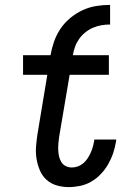

<svg xmlns="http://www.w3.org/2000/svg" viewBox="-20 -755 540 783"><path d="M260 8Q235 8 211 1Q187 -6 169.5 -22Q152 -38 142.5 -60.5Q133 -83 129 -107.5Q125 -132 127 -157.5Q129 -183 133 -209L173 -450H74V-530H186Q191 -558 200.5 -585.5Q210 -613 226.5 -637.5Q243 -662 266.5 -681.5Q290 -701 317 -713.5Q344 -726 372.5 -730.5Q401 -735 429 -735V-655Q411 -655 393.5 -652Q376 -649 359.5 -642Q343 -635 328 -623Q313 -611 302.5 -596Q292 -581 286 -564Q280 -547 277 -530H424V-450H264L221 -196Q219 -182 218 -169Q217 -156 217.5 -142.5Q218 -129 221 -116.5Q224 -104 230.5 -93.5Q237 -83 248.5 -77.5Q260 -72 273 -72Q286 -72 298 -76.5Q310 -81 320 -89.5Q330 -98 337.5 -109.5Q345 -121 350 -132.5Q355 -144 358.5 -156Q362 -168 364 -181Q364 -182 364 -183.5Q364 -185 365 -186H454Q454 -184 453.5 -181.5Q453 -179 453 -177Q449 -153 441.5 -130.5Q434 -108 421.5 -86Q409 -64 391.5 -45.5Q374 -27 352.5 -14.5Q331 -2 307 3Q283 8 260 8Z"/></svg>

Font: Iosevka Curly Medium Oblique
Style: Regular
Weight: 500
Italic angle: -9°
Monospace: yes
Designer: Belleve Invis
Foundry: Belleve Invis
Version: Version 11.1.0; ttfautohint (v1.8.3)